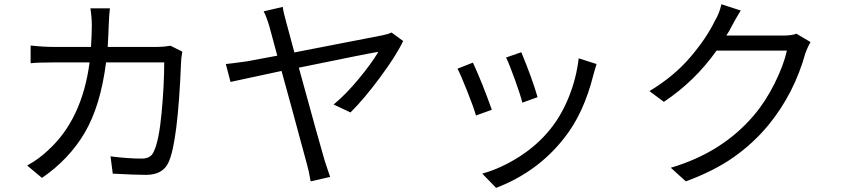

<svg xmlns="http://www.w3.org/2000/svg" viewBox="-20 -827 4040 922"><path d="M798.8 -607.4 855.5 -579.1Q849.6 -545.9 849.6 -530.3Q834 -142.6 789.1 -46.9Q761.7 12.7 681.6 12.7Q625 12.7 521.5 6.8L510.7 -76.2Q594.7 -65.4 660.2 -65.4Q704.1 -65.4 717.8 -97.7Q743.2 -148.4 755.9 -283.7Q768.6 -418.9 768.6 -527.3H489.3Q462.9 -320.3 388.2 -191.9Q313.5 -63.5 181.6 27.3L110.4 -32.2Q165 -61.5 211.9 -106.4Q374 -253.9 410.2 -527.3H242.2Q162.1 -527.3 127 -523.4V-608.4Q188.5 -601.6 241.2 -601.6H417Q420.9 -666 420.9 -704.1Q420.9 -744.1 414.1 -787.1H507.8Q503.9 -756.8 502 -705.1Q501 -667 497.1 -601.6H735.4Q765.6 -601.6 798.8 -607.4Z M1860.4 -670.9 1916 -629.9Q1881.8 -558.6 1804.2 -454.1Q1726.6 -349.6 1663.1 -287.1L1582 -325.2Q1639.6 -372.1 1702.6 -448.2Q1765.6 -524.4 1796.9 -578.1Q1752 -571.3 1415 -502Q1514.6 -138.7 1539.1 -55.7Q1543 -43 1553.7 -11.7Q1564.5 19.5 1565.4 22.5L1471.7 43.9Q1462.9 -8.8 1454.1 -38.1Q1448.2 -59.6 1428.2 -133.3Q1408.2 -207 1380.4 -310.1Q1352.5 -413.1 1332 -486.3Q1099.6 -436.5 1086.9 -433.6L1064.5 -519.5Q1079.1 -520.5 1164.1 -532.2L1311.5 -559.6Q1282.2 -668.9 1274.4 -697.3Q1258.8 -750 1246.1 -772.5L1337.9 -793.9Q1339.8 -772.5 1355.5 -716.8L1393.6 -575.2Q1798.8 -653.3 1815.4 -657.2Q1844.7 -663.1 1860.4 -670.9Z M2410.2 -550.8 2483.4 -576.2Q2535.2 -451.2 2561.5 -360.4L2488.3 -334Q2480.5 -367.2 2453.6 -441.9Q2426.8 -516.6 2410.2 -550.8ZM2758.8 -546.9 2844.7 -519.5Q2840.8 -506.8 2835.9 -490.2Q2831.1 -473.6 2830.1 -469.7Q2783.2 -281.2 2688.5 -163.1Q2561.5 -1 2362.3 75.2L2295.9 6.8Q2386.7 -18.6 2474.1 -74.7Q2561.5 -130.9 2621.1 -205.1Q2674.8 -270.5 2711.4 -360.8Q2748 -451.2 2758.8 -546.9ZM2176.8 -497.1 2251 -526.4Q2296.9 -426.8 2341.8 -299.8L2265.6 -272.5Q2254.9 -310.5 2223.1 -390.6Q2191.4 -470.7 2176.8 -497.1Z M3804.7 -665 3872.1 -625Q3858.4 -601.6 3847.7 -572.3Q3793.9 -377.9 3670.9 -227.5Q3598.6 -139.6 3503.9 -72.8Q3409.2 -5.9 3273.4 43.9L3201.2 -21.5Q3447.3 -93.8 3599.6 -272.5Q3656.2 -338.9 3699.7 -426.3Q3743.2 -513.7 3758.8 -584H3420.9Q3317.4 -437.5 3168 -337.9L3098.6 -389.6Q3214.8 -459 3293.9 -551.3Q3373 -643.6 3413.1 -727.5Q3433.6 -759.8 3444.3 -806.6L3537.1 -776.4Q3513.7 -739.3 3492.2 -698.2Q3483.4 -679.7 3467.8 -656.2H3740.2Q3781.2 -656.2 3804.7 -665Z"/></svg>

Font: Gen Shin Gothic Monospace Regular
Style: Regular
Weight: 400
Designer: [Source Han Sans]
Ryoko NISHIZUKA  (kana & ideographs); Paul D. Hunt (Latin, Greek & Cyrillic); Wenlong ZHANG  (bopomofo
Version: Version 1.002.20150607